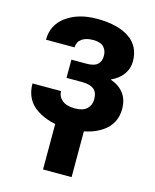

<svg xmlns="http://www.w3.org/2000/svg" viewBox="-115 -616 745 925"><g transform="rotate(15 257.0 -153.5)"><path d="M260.7 -315.4Q297.9 -315.4 314.5 -330.3Q331.1 -345.2 331.1 -373.5Q331.1 -399.9 315.2 -417Q299.3 -434.1 261.2 -434.1Q225.6 -434.1 204.8 -418.7Q184.1 -403.3 184.1 -376.5H41.5Q41.5 -451.2 101.6 -494.4Q161.6 -537.6 253.9 -537.6Q357.9 -537.6 415.5 -498.3Q473.1 -459 473.1 -383.8Q473.1 -347.7 452.1 -318.6Q431.2 -289.6 392.1 -272Q437 -255.9 459.7 -225.3Q482.4 -194.8 482.4 -149.4Q482.4 -73.7 420.2 -32Q357.9 9.8 253.9 9.8Q161.6 9.8 97.4 -32Q33.2 -73.7 33.2 -156.2H175.8Q175.8 -128.4 197.8 -110.6Q219.7 -92.8 261.7 -92.8Q301.8 -92.8 321 -111.6Q340.3 -130.4 340.3 -158.7Q340.3 -193.8 321 -209.2Q301.8 -224.6 260.7 -224.6H184.6V-315.4ZM332 231H189.5V-41.5H332Z"/></g></svg>

Font: Roboto Web
Style: Bold
Weight: 700
Designer: Google
Version: Version 1.200310; 2013